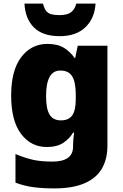

<svg xmlns="http://www.w3.org/2000/svg" viewBox="-20 -807 683 1067"><path d="M243 -563Q301 -563 336.5 -540.5Q372 -518 394 -485H398L412 -553H577V1Q577 79 545 132Q513 185 447.5 212.5Q382 240 282 240Q215 240 164 233Q113 226 66 208V49Q116 70 161 80.5Q206 91 271 91Q329 91 357.5 70Q386 49 386 9V-1Q386 -14 387.5 -32Q389 -50 392 -70H386Q367 -37 332 -13.5Q297 10 240 10Q152 10 97 -63Q42 -136 42 -276Q42 -416 98 -489.5Q154 -563 243 -563ZM315 -415Q275 -415 255.5 -379Q236 -343 236 -273Q236 -201 256 -169.5Q276 -138 318 -138Q341 -138 357 -145.5Q373 -153 382.5 -167.5Q392 -182 396.5 -204Q401 -226 401 -256V-279Q401 -322 393.5 -352.5Q386 -383 367.5 -399Q349 -415 315 -415ZM511 -787Q506 -705 454.5 -655.5Q403 -606 312 -606Q217 -606 168.5 -654.5Q120 -703 116 -787H219Q226 -759 237 -745.5Q248 -732 266.5 -727.5Q285 -723 312 -723Q334 -723 352 -728Q370 -733 383.5 -747Q397 -761 404 -787Z"/></svg>

Font: Noto Sans Cham Black
Style: Regular
Weight: 900
Version: Version 2.002